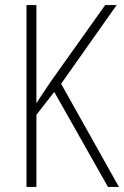

<svg xmlns="http://www.w3.org/2000/svg" viewBox="-20 -734 487 754"><path d="M447 0 220 -405 438 -714H393L181 -416C155 -377 134 -347 123 -328V-714H84V0H123V-283L193 -373L404 0Z"/></svg>

Font: Noto Sans Myanmar Condensed ExtraLight
Style: Regular
Weight: 200
Width: 3
Designer: Monotype Design Team
Foundry: Monotype Imaging Inc.
Version: Version 2.107